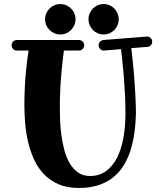

<svg xmlns="http://www.w3.org/2000/svg" viewBox="-20 -893 795 946"><path d="M730 -688Q730 -677.2 723.4 -670.2Q716.8 -663.1 707 -662.1L627 -655.8Q629.4 -634.3 633.3 -599.4Q637.2 -564.5 640.6 -521.2Q644 -478 646.7 -429.4Q649.4 -380.9 649.9 -333Q648.4 -281.7 641.6 -234.9Q634.8 -188 621.3 -147.2Q607.9 -106.4 586.4 -73.2Q564.9 -40 534.2 -16.4Q503.4 7.3 462.2 20.3Q420.9 33.2 368.2 33.2Q310.1 33.2 267.6 14.4Q225.1 -4.4 195.3 -35.9Q165.5 -67.4 147 -108.9Q128.4 -150.4 117.9 -195.8Q107.4 -241.2 103.8 -287.6Q100.1 -334 100.1 -376Q100.1 -421.9 102.3 -463.4Q104.5 -504.9 107.7 -539.3Q110.8 -573.7 114.5 -600.3Q118.2 -627 121.1 -644H63Q51.8 -644 44.4 -651.6Q37.1 -659.2 37.1 -669.9Q37.1 -680.7 44.4 -688.2Q51.8 -695.8 63 -695.8H369.1Q379.4 -695.8 387.2 -688.2Q395 -680.7 395 -669.9Q395 -659.2 387.2 -651.6Q379.4 -644 369.1 -644H294.9Q292.5 -628.4 289.3 -600.3Q286.1 -572.3 282.7 -535.6Q279.3 -499 277.1 -455.1Q274.9 -411.1 274.9 -363.8Q274.9 -335.9 276.1 -300.3Q277.3 -264.6 282.5 -227.1Q287.6 -189.5 297.1 -153.3Q306.6 -117.2 323.2 -88.9Q339.8 -60.5 364.5 -43.2Q389.2 -25.9 423.8 -25.9Q469.2 -25.9 502.2 -49.8Q535.2 -73.7 556.4 -115.2Q577.6 -156.7 587.9 -212.9Q598.1 -269 598.1 -333Q598.1 -380.4 595.7 -428.5Q593.3 -476.6 589.8 -519.3Q586.4 -562 582.5 -596.4Q578.6 -630.9 576.2 -650.9L494.1 -644H491.2Q480.5 -644 473.1 -652.1Q465.8 -660.2 465.8 -669.9Q465.8 -679.7 472.4 -687Q479 -694.3 488.8 -695.8L703.1 -712.9H705.1Q715.3 -712.9 722.7 -705.3Q730 -697.8 730 -688ZM352.1 -798.3Q352.1 -782.7 346.2 -769Q340.3 -755.4 330.1 -745.1Q319.8 -734.9 306.2 -729Q292.5 -723.1 277.3 -723.1Q261.7 -723.1 248 -729Q234.4 -734.9 224.1 -745.1Q213.9 -755.4 208 -769Q202.1 -782.7 202.1 -798.3Q202.1 -813.5 208 -827.1Q213.9 -840.8 224.1 -851.1Q234.4 -861.3 248 -867.2Q261.7 -873 277.3 -873Q292.5 -873 306.2 -867.2Q319.8 -861.3 330.1 -851.1Q340.3 -840.8 346.2 -827.1Q352.1 -813.5 352.1 -798.3ZM564.9 -798.3Q564.9 -782.7 559.1 -769Q553.2 -755.4 543.2 -745.1Q533.2 -734.9 519.5 -729Q505.9 -723.1 490.2 -723.1Q474.6 -723.1 461.2 -729Q447.8 -734.9 437.7 -745.1Q427.7 -755.4 421.9 -769Q416 -782.7 416 -798.3Q416 -813.5 421.9 -827.1Q427.7 -840.8 437.7 -851.1Q447.8 -861.3 461.2 -867.2Q474.6 -873 490.2 -873Q505.9 -873 519.5 -867.2Q533.2 -861.3 543.2 -851.1Q553.2 -840.8 559.1 -827.1Q564.9 -813.5 564.9 -798.3Z"/></svg>

Font: Ribeye
Style: Regular
Weight: 400
Designer: Astigmatic (AOETI)
Foundry: Astigmatic (AOETI)
Version: Version 1.000